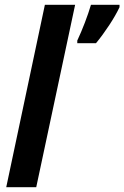

<svg xmlns="http://www.w3.org/2000/svg" viewBox="-20 -780 518 800"><path d="M131 0 293 -760H167L6 0ZM380 -600Q408 -634 435 -675Q462 -716 478 -750V-760H359Q349 -726 333.5 -685.5Q318 -645 302 -611V-600Z"/></svg>

Font: Noto Sans UI SemiCondensed
Style: Bold Italic
Weight: 700
Width: 4
Designer: Monotype Design Team
Foundry: Monotype Imaging Inc.
Version: 1.001